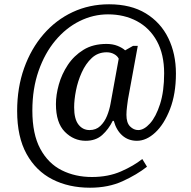

<svg xmlns="http://www.w3.org/2000/svg" viewBox="-20 -734 890 896"><path d="M400 142Q301 142 224.5 103Q148 64 104 -15.5Q60 -95 60 -216Q60 -325 92.5 -416Q125 -507 183 -574Q241 -641 319 -677.5Q397 -714 489 -714Q591 -714 660.5 -671.5Q730 -629 765.5 -556Q801 -483 801 -391Q801 -296 773.5 -225Q746 -154 704.5 -115.5Q663 -77 619 -77Q579 -77 551 -101.5Q523 -126 511 -170H506Q487 -131 457 -104Q427 -77 380 -77Q324 -77 282.5 -119Q241 -161 241 -248Q241 -291 254.5 -339.5Q268 -388 296.5 -431Q325 -474 369.5 -501.5Q414 -529 477 -529Q506 -529 528.5 -520Q551 -511 564 -499L601 -520H623L577 -269Q576 -261 573 -238.5Q570 -216 570 -198Q570 -161 587 -144Q604 -127 625 -127Q652 -127 680 -158Q708 -189 727 -248.5Q746 -308 746 -392Q746 -480 712.5 -541.5Q679 -603 619.5 -635Q560 -667 484 -667Q415 -667 351.5 -635.5Q288 -604 238.5 -545Q189 -486 160 -403Q131 -320 131 -218Q131 -108 168 -39.5Q205 29 268 60.5Q331 92 409 92Q485 92 544.5 66Q604 40 644 8L666 44Q619 81 552.5 111.5Q486 142 400 142ZM398 -127Q428 -127 448 -146Q468 -165 479.5 -193.5Q491 -222 496 -251L534 -460Q528 -473 512.5 -481.5Q497 -490 478 -490Q437 -490 408.5 -463.5Q380 -437 361.5 -396Q343 -355 334.5 -311.5Q326 -268 326 -233Q326 -179 346 -153Q366 -127 398 -127Z"/></svg>

Font: Noto Serif Myanmar SemCond
Style: Regular
Weight: 400
Width: 4
Designer: Ben Mitchell and the Monotype Design Team
Foundry: Monotype Imaging Inc.
Version: Version 2.106; ttfautohint (v1.8.4.7-5d5b)